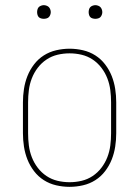

<svg xmlns="http://www.w3.org/2000/svg" viewBox="-20 -717 540 745"><path d="M250 8Q224 8 198 2Q172 -4 150 -18Q128 -32 112 -53Q96 -74 86.5 -98Q77 -122 73 -148Q69 -174 69 -200V-320Q69 -346 73 -372Q77 -398 86.5 -422Q96 -446 112 -467Q128 -488 150 -502Q172 -516 198 -522Q224 -528 250 -528Q276 -528 302 -522Q328 -516 350 -502Q372 -488 388 -467Q404 -446 413.5 -422Q423 -398 427 -372Q431 -346 431 -320V-200Q431 -174 427 -148Q423 -122 413.5 -98Q404 -74 388 -53Q372 -32 350 -18Q328 -4 302 2Q276 8 250 8ZM250 -10Q274 -10 297 -15.5Q320 -21 339.5 -34Q359 -47 373.5 -66Q388 -85 396.5 -107Q405 -129 408 -152.5Q411 -176 411 -200V-320Q411 -344 408 -367.5Q405 -391 396.5 -413Q388 -435 373.5 -454Q359 -473 339.5 -486Q320 -499 297 -504.5Q274 -510 250 -510Q226 -510 203 -504.5Q180 -499 160.5 -486Q141 -473 126.5 -454Q112 -435 103.5 -413Q95 -391 92 -367.5Q89 -344 89 -320V-200Q89 -176 92 -152.5Q95 -129 103.5 -107Q112 -85 126.5 -66Q141 -47 160.5 -34Q180 -21 203 -15.5Q226 -10 250 -10ZM350 -644Q345 -644 339.5 -645.5Q334 -647 330.5 -650.5Q327 -654 325.5 -659.5Q324 -665 324 -670Q324 -675 325.5 -680.5Q327 -686 330.5 -689.5Q334 -693 339.5 -695Q345 -697 350 -697Q355 -697 360.5 -695Q366 -693 369.5 -689.5Q373 -686 375 -680.5Q377 -675 377 -670Q377 -665 375 -659.5Q373 -654 369.5 -650.5Q366 -647 360.5 -645.5Q355 -644 350 -644ZM150 -644Q145 -644 139.5 -645.5Q134 -647 130.5 -650.5Q127 -654 125.5 -659.5Q124 -665 124 -670Q124 -675 125.5 -680.5Q127 -686 130.5 -689.5Q134 -693 139.5 -695Q145 -697 150 -697Q155 -697 160.5 -695Q166 -693 169.5 -689.5Q173 -686 175 -680.5Q177 -675 177 -670Q177 -665 175 -659.5Q173 -654 169.5 -650.5Q166 -647 160.5 -645.5Q155 -644 150 -644Z"/></svg>

Font: Iosevka Curly Slab Thin
Style: Regular
Weight: 100
Monospace: yes
Designer: Belleve Invis
Foundry: Belleve Invis
Version: Version 22.1.2; ttfautohint (v1.8.4)